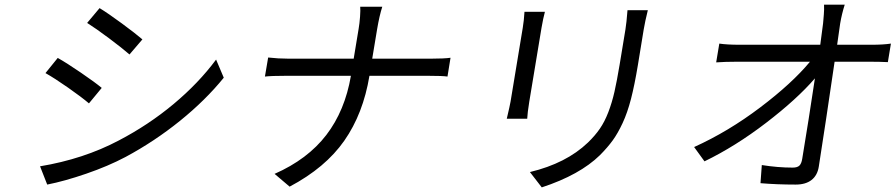

<svg xmlns="http://www.w3.org/2000/svg" viewBox="-20 -769 3864 828"><path d="M409.4 -734Q445.7 -712 505.5 -668Q565.3 -623.9 594.1 -599.1L538.4 -534.1Q507.5 -561.1 450.3 -603.9Q393.1 -646.7 355.8 -670.1ZM152.7 -51.8Q340.6 -83.1 491.8 -163Q620 -229.8 728.3 -320.1Q836.6 -410.5 911.9 -512.1L945 -433.9Q866.5 -337 756.4 -248Q646.3 -159.1 521.3 -92Q446 -52.2 351.9 -19.9Q257.8 12.4 183.6 27ZM229 -519.2Q268.1 -497.2 329.2 -455.4Q390.3 -413.7 418.7 -389.9L363.6 -323.2Q332 -350.1 273.6 -391Q215.2 -431.8 176.1 -453.8Z M1122.5 -438.9 1136.4 -521Q1180.4 -516 1223.4 -516H1505.3L1526.6 -644.9Q1530.5 -667.3 1532.7 -696.6Q1534.8 -725.9 1533.4 -740.1H1628.6Q1616.1 -701 1606.5 -644.2L1585.2 -516H1839.5Q1894.9 -516 1922.9 -519.9L1909.8 -438.9Q1887.8 -442.1 1826 -442.1H1573.2Q1546.2 -278.8 1464.8 -162.3Q1383.5 -45.8 1229 35.9L1164.1 -19.2Q1306.8 -82 1387.3 -187Q1467.7 -291.9 1493.3 -442.1H1213.1Q1151.3 -442.1 1122.5 -438.9Z M2241.8 -718H2329.9Q2322.4 -690.3 2315.3 -649.1L2262.4 -329.9Q2254.6 -281.2 2253.6 -257.1H2165.5Q2178.6 -312.5 2181.8 -331L2234.4 -649.1Q2239.7 -680.8 2241.8 -718ZM2686.1 -725.1H2773.8Q2761.7 -676.1 2756 -642L2730.8 -487.9Q2716.6 -402.3 2701.2 -342.5Q2685.7 -282.7 2665.1 -238.5Q2644.5 -194.2 2622.7 -164.1Q2600.9 -133.9 2567.5 -100.1Q2480.1 -14.6 2316.4 39.1L2265.3 -27Q2421.9 -64.6 2515.3 -154.1Q2546.2 -183.9 2566.9 -214.1Q2587.7 -244.3 2603.5 -285.5Q2619.3 -326.7 2629.8 -372.9Q2640.3 -419 2652.3 -491.1L2677.2 -642Q2681.8 -669.7 2686.1 -725.1Z M3018.1 -73.2 2973.4 -134.9Q3121.1 -201.7 3258.5 -305.8Q3396 -409.8 3473 -502.8H3157.3Q3108 -502.8 3068.5 -500L3082 -581Q3115.4 -576 3169.4 -576H3517.4Q3525.9 -637.8 3529.5 -668Q3529.8 -672.9 3531.1 -686.4Q3532.3 -699.9 3532.8 -706.7Q3533.4 -713.4 3533.9 -727.6Q3534.4 -741.8 3533.7 -748.9H3622.9Q3610.4 -709.5 3603.3 -668L3590.2 -576H3740.4Q3788 -576 3822.1 -581L3808.9 -501.1Q3774.1 -502.8 3731.2 -502.8H3579.2Q3540.1 -235.1 3511 -50.1Q3505 -12.4 3479.6 7.3Q3454.2 27 3411.6 27Q3331 27 3259.6 21L3265.3 -57.2Q3334.5 -46.2 3398.4 -46.2Q3418.7 -46.2 3427.6 -55Q3436.4 -63.9 3439.6 -84.2Q3467.3 -250.7 3494.3 -431.1Q3416.5 -340.9 3283.7 -239.2Q3150.9 -137.4 3018.1 -73.2Z"/></svg>

Font: Karasuma Gothic
Style: Italic
Weight: 400
Italic angle: -9.39999°
Designer: Rasmus Andersson / Ryoko Nishizuka
Foundry: Genbu
Version: Version 1.00